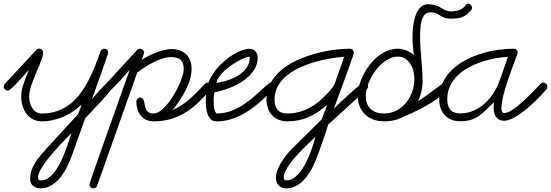

<svg xmlns="http://www.w3.org/2000/svg" viewBox="-60 -656 3019 1052"><path d="M510.7 -389.2Q520 -389.2 526.4 -383.3Q532.7 -377.4 532.7 -368.2Q532.7 -366.7 529.3 -355.7Q525.9 -344.7 520 -327.9Q514.2 -311 506.8 -289.8Q499.5 -268.6 491.5 -246.1Q483.4 -223.6 475.6 -201.7Q467.8 -179.7 461.2 -161.4Q454.6 -143.1 450 -130.1Q445.3 -117.2 443.8 -112.8Q447.8 -117.2 454.8 -125.5Q461.9 -133.8 470.5 -143.8Q479 -153.8 488.5 -164.3Q498 -174.8 506.8 -183.3Q515.6 -191.9 523.4 -197.3Q531.2 -202.6 536.6 -202.6Q545.4 -202.6 551.3 -195.6Q557.1 -188.5 557.1 -180.2Q557.1 -175.8 547.4 -162.8Q537.6 -149.9 522.5 -132.6Q507.3 -115.2 489.3 -95.7Q471.2 -76.2 454.3 -58.3Q437.5 -40.5 424.6 -26.9Q411.6 -13.2 406.7 -7.8L336.4 189.5Q326.2 217.8 311 250.5Q295.9 283.2 274.7 311Q253.4 338.9 225.3 357.4Q197.3 376 162.1 376Q137.7 376 121.3 362.3Q105 348.6 105 323.7Q105 299.8 112.8 277.6Q120.6 255.4 133.1 235.1Q145.5 214.8 161.1 196.3Q176.8 177.7 191.9 161.1L368.2 -31.2Q373.5 -43.9 378.2 -56.9Q382.8 -69.8 386.7 -83Q364.7 -62.5 339.6 -45.4Q314.5 -28.3 286.6 -16.4Q258.8 -4.4 229.2 2.2Q199.7 8.8 169.4 8.8Q141.1 8.8 119.9 -2.9Q98.6 -14.6 84.5 -33.7Q70.3 -52.7 63.2 -77.1Q56.2 -101.6 56.2 -127.4Q56.2 -146.5 60.3 -165.3Q64.5 -184.1 70.8 -202.4Q77.1 -220.7 84.5 -238.5Q91.8 -256.3 98.1 -273.9Q94.2 -269.5 85.4 -259.3Q76.7 -249 65.4 -236.3Q54.2 -223.6 41.5 -210.2Q28.8 -196.8 17.6 -185.5Q6.3 -174.3 -2.9 -167Q-12.2 -159.7 -16.6 -159.7Q-24.9 -159.7 -32.2 -165.5Q-39.6 -171.4 -39.6 -180.7Q-39.6 -189.5 -33.7 -196.3L138.2 -381.8Q144.5 -389.2 153.8 -389.2Q163.6 -389.2 169.9 -383.1Q176.3 -377 176.3 -367.2Q176.3 -356 170.7 -338.6Q165 -321.3 156.5 -300.5Q147.9 -279.8 137.9 -256.6Q127.9 -233.4 119.4 -210.4Q110.8 -187.5 105.2 -166.3Q99.6 -145 99.6 -127.4Q99.6 -111.8 103.8 -95.2Q107.9 -78.6 116.2 -64.9Q124.5 -51.3 137.7 -42.7Q150.9 -34.2 169.4 -34.2Q218.3 -34.2 257.3 -48.8Q296.4 -63.5 327.4 -88.4Q358.4 -113.3 382.6 -146.7Q406.7 -180.2 426.3 -218Q445.8 -255.9 461.4 -295.9Q477.1 -335.9 490.7 -374.5Q493.2 -381.3 498.5 -385.3Q503.9 -389.2 510.7 -389.2ZM331.1 73.2Q323.7 81.1 307.6 97.7Q291.5 114.3 271.2 135.7Q251 157.2 229.2 182.4Q207.5 207.5 189.5 231.9Q171.4 256.3 159.9 278.6Q148.4 300.8 148.4 316.9Q148.4 325.7 151.9 329.1Q155.3 332.5 163.6 332.5Q187 332.5 207.3 317.6Q227.5 302.7 244.4 279.1Q261.2 255.4 274.9 226.3Q288.6 197.3 299.3 168.5Q310.1 139.6 317.9 114.3Q325.7 88.9 331.1 73.2Z M527.3 -149.4Q518.6 -149.4 511.7 -155.5Q504.9 -161.6 504.9 -170.4Q504.9 -179.2 510.7 -186L691.4 -382.3Q697.3 -389.2 706.5 -389.2Q716.3 -389.2 722.7 -382.8Q729 -376.5 729 -366.7Q729 -364.3 728 -360.4L727.5 -359.9L716.8 -328.6Q732.9 -338.9 753.2 -349.1Q773.4 -359.4 795.4 -367.9Q817.4 -376.5 839.1 -381.8Q860.8 -387.2 879.9 -387.2Q904.8 -387.2 925.3 -379.6Q945.8 -372.1 960 -358.2Q974.1 -344.2 981.9 -324.2Q989.7 -304.2 989.7 -278.8Q989.7 -258.3 985.4 -238.5Q981 -218.8 974.1 -199.7L973.6 -199.2Q967.8 -183.1 957.8 -163.1Q947.8 -143.1 935.3 -123Q922.9 -103 909.9 -84.7Q897 -66.4 885.3 -53.2Q913.6 -65.4 937 -81.1Q960.4 -96.7 981.4 -115.2Q1002.4 -133.8 1022.2 -154.3Q1042 -174.8 1063 -196.3Q1069.8 -203.1 1078.1 -203.1Q1087.9 -203.1 1094.2 -196.8Q1100.6 -190.4 1100.6 -180.7Q1100.6 -173.3 1094.7 -166.5Q1061.5 -127.9 1028.1 -95.7Q994.6 -63.5 957.3 -40.3Q919.9 -17.1 876.7 -4.2Q833.5 8.8 781.2 8.8Q757.8 8.8 740.2 0Q722.7 -8.8 710.9 -23.4Q699.2 -38.1 693.1 -57.6Q687 -77.1 687 -99.1Q687 -107.4 693.1 -114.5Q699.2 -121.6 708 -121.6Q718.3 -121.6 722.9 -115Q727.5 -108.4 729.7 -98.9Q731.9 -89.4 733.9 -77.9Q735.8 -66.4 740.5 -56.9Q745.1 -47.4 754.6 -40.8Q764.2 -34.2 781.2 -34.2Q798.8 -34.2 817.9 -47.9Q836.9 -61.5 855.2 -83.3Q873.5 -105 890.1 -132.3Q906.7 -159.7 919.4 -186.5Q932.1 -213.4 939.5 -237.5Q946.8 -261.7 946.8 -277.3Q946.8 -311 929.9 -327.1Q913.1 -343.3 878.9 -343.3Q856.4 -343.3 830.8 -335Q805.2 -326.7 780 -314.2Q754.9 -301.8 731.9 -286.6Q709 -271.5 691.9 -258.3L472.2 361.3Q469.7 368.2 463.9 372.1Q458 376 451.2 376Q442.4 376 436.3 369.6Q430.2 363.3 430.2 354.5Q430.2 352.5 435.8 335.2Q441.4 317.9 451.4 289.3Q461.4 260.7 474.6 222.9Q487.8 185.1 502.9 142.3Q518.1 99.6 534.2 54.4Q550.3 9.3 565.9 -34.7Q581.5 -78.6 595.7 -118.7Q609.9 -158.7 621.3 -190.7Q632.8 -222.7 640.6 -244.6Q648.4 -266.6 651.4 -274.4Q647 -269.5 637.5 -258.5Q627.9 -247.6 615.5 -233.6Q603 -219.7 589.1 -204.8Q575.2 -189.9 563 -177.7Q550.8 -165.5 541 -157.5Q531.2 -149.4 527.3 -149.4Z M1114.7 -149.9Q1113.3 -146.5 1112.1 -136.7Q1110.8 -127 1110.6 -114Q1110.4 -101.1 1111.1 -86.9Q1111.8 -72.8 1114 -61Q1116.2 -49.3 1120.4 -41.7Q1124.5 -34.2 1131.3 -34.2Q1169.4 -34.7 1203.9 -47.6Q1238.3 -60.5 1268.3 -79.3Q1298.3 -98.1 1324 -119.9Q1349.6 -141.6 1369.4 -160.2Q1389.2 -178.7 1403.1 -190.9Q1417 -203.1 1424.3 -203.1Q1432.6 -203.1 1439.9 -197.3Q1447.3 -191.4 1447.3 -182.1Q1447.3 -177.7 1446 -173.6Q1444.8 -169.4 1441.4 -166.5Q1427.2 -154.3 1408.4 -136.5Q1389.6 -118.7 1366.7 -98.9Q1343.8 -79.1 1317.1 -59.8Q1290.5 -40.5 1260.3 -25.1Q1230 -9.8 1196.5 -0.2Q1163.1 9.3 1126.5 8.8Q1107.9 8.8 1096.2 -2Q1084.5 -12.7 1077.9 -29.5Q1071.3 -46.4 1069.3 -67.1Q1067.4 -87.9 1067.6 -108.6Q1067.9 -129.4 1070.3 -147.5Q1072.8 -165.5 1074.7 -177.2Q1080.1 -204.1 1094.2 -230.5Q1108.4 -256.8 1128.2 -280.3Q1147.9 -303.7 1171.6 -323.5Q1195.3 -343.3 1219 -357.9Q1242.7 -372.6 1265.4 -380.6Q1288.1 -388.7 1305.7 -388.7Q1327.6 -388.7 1339.8 -374.5Q1352.1 -360.4 1352.1 -339.8Q1352.1 -305.2 1333 -274.7Q1314 -244.1 1281.5 -219.7Q1249 -195.3 1205.8 -177.5Q1162.6 -159.7 1114.7 -149.9ZM1126.5 -201.7Q1170.4 -209 1200.9 -220.7Q1231.4 -232.4 1251.7 -246.3Q1272 -260.3 1283.4 -274.9Q1294.9 -289.6 1300.5 -302.2Q1306.2 -314.9 1307.4 -324.7Q1308.6 -334.5 1308.6 -338.4Q1308.6 -339.4 1308.3 -342.3Q1308.1 -345.2 1306.2 -345.2Q1297.4 -345.2 1281 -338.9Q1264.6 -332.5 1245.1 -321.8Q1225.6 -311 1205.1 -296.6Q1184.6 -282.2 1167.7 -266.4Q1150.9 -250.5 1139.4 -233.6Q1127.9 -216.8 1126.5 -201.7Z M1936 -204.6Q1944.3 -204.6 1950.7 -198.5Q1957 -192.4 1957 -184.1Q1957 -173.8 1949.7 -166.5L1737.8 26.9Q1726.1 68.4 1711.4 108.6Q1696.8 148.9 1682.6 189.5Q1675.8 208.5 1667 229.5Q1658.2 250.5 1646.7 271.2Q1635.3 292 1621.1 311Q1606.9 330.1 1589.6 344.5Q1572.3 358.9 1552.2 367.4Q1532.2 376 1508.3 376Q1481.9 376 1466.8 359.6Q1451.7 343.3 1451.7 317.9Q1451.7 298.3 1460 276.4Q1468.3 254.4 1481.2 233.2Q1494.1 211.9 1509.3 193.1Q1524.4 174.3 1538.1 161.1L1702.1 -1.5L1732.9 -81.5Q1685.5 -39.1 1632.1 -15.1Q1578.6 8.8 1514.2 8.8Q1487.3 8.8 1466.1 -0.2Q1444.8 -9.3 1430.2 -25.1Q1415.5 -41 1408 -63Q1400.4 -85 1400.4 -111.3Q1400.4 -162.1 1423.1 -202.4Q1445.8 -242.7 1483.2 -273.7Q1520.5 -304.7 1568.6 -326.4Q1616.7 -348.1 1667.2 -362.1Q1717.8 -376 1767.1 -382.6Q1816.4 -389.2 1856.4 -389.2Q1867.2 -389.2 1873 -382.8Q1878.9 -376.5 1878.9 -365.7Q1878.9 -363.8 1874.5 -350.8Q1870.1 -337.9 1863 -317.6Q1856 -297.4 1846.7 -271.7Q1837.4 -246.1 1827.6 -219.2Q1817.9 -192.4 1808.1 -166Q1798.3 -139.6 1790.5 -117.9Q1782.7 -96.2 1777.1 -81.1Q1771.5 -65.9 1769.5 -61.5Q1774.9 -66.4 1788.1 -79.1Q1801.3 -91.8 1818.1 -107.7Q1835 -123.5 1853.8 -140.6Q1872.6 -157.7 1889.2 -171.9Q1905.8 -186 1918.5 -195.3Q1931.2 -204.6 1936 -204.6ZM1826.2 -345.2Q1793.5 -342.8 1752.7 -336.2Q1711.9 -329.6 1669.4 -317.6Q1627 -305.7 1586.4 -287.6Q1545.9 -269.5 1514.4 -244.4Q1482.9 -219.2 1463.6 -186.3Q1444.3 -153.3 1444.3 -111.3Q1444.3 -76.2 1460.4 -55.2Q1476.6 -34.2 1514.2 -34.2Q1550.8 -34.2 1583 -43.7Q1615.2 -53.2 1644 -69.8Q1672.9 -86.4 1698.5 -109.1Q1724.1 -131.8 1747.6 -158.7Q1756.3 -168.5 1763.9 -179.4Q1771.5 -190.4 1775.9 -203.1ZM1668.5 93.3Q1660.2 101.6 1644 116.7Q1627.9 131.8 1608.4 151.1Q1588.9 170.4 1568.8 192.4Q1548.8 214.4 1532.2 236.3Q1515.6 258.3 1505.1 279.1Q1494.6 299.8 1494.6 316.4Q1494.6 332.5 1509.8 332.5Q1531.2 332.5 1550.3 319.1Q1569.3 305.7 1585.7 284.4Q1602.1 263.2 1615.5 236.6Q1628.9 210 1639.4 183.3Q1649.9 156.7 1657.2 132.8Q1664.6 108.9 1668.5 93.3Z M2295.4 -588.4Q2272.9 -587.4 2261.2 -568.1Q2249.5 -548.8 2245.1 -517.8Q2240.7 -486.8 2241.7 -447.3Q2242.7 -407.7 2245.8 -366.9Q2249 -326.2 2252.2 -287.1Q2255.4 -248 2255.4 -217.8Q2255.4 -152.8 2230 -101.1Q2255.4 -117.2 2278.8 -134.3Q2302.2 -151.4 2321.3 -165.8Q2340.3 -180.2 2353.3 -189.2Q2366.2 -198.2 2370.6 -198.2Q2378.9 -198.2 2386.2 -192.4Q2393.6 -186.5 2393.6 -177.2Q2393.6 -172.9 2391.8 -169.2Q2390.1 -165.5 2387.7 -161.6Q2380.9 -151.4 2366.7 -138.9Q2352.5 -126.5 2333.3 -113Q2314 -99.6 2291 -85.9Q2268.1 -72.3 2243.9 -59.6Q2219.7 -46.9 2195.8 -35.9Q2171.9 -24.9 2150.4 -16.6Q2105 8.8 2043.5 8.8Q2012.2 8.8 1985.8 -1Q1959.5 -10.7 1940.4 -28.8Q1921.4 -46.9 1910.9 -72.8Q1900.4 -98.6 1900.4 -130.4Q1900.4 -157.7 1908.4 -187.7Q1916.5 -217.8 1930.9 -246.3Q1945.3 -274.9 1965.6 -300.8Q1985.8 -326.7 2010.3 -346.4Q2034.7 -366.2 2062.7 -377.7Q2090.8 -389.2 2120.6 -389.2Q2132.3 -389.2 2144.5 -386.2Q2156.7 -383.3 2168.2 -378.7Q2179.7 -374 2189.9 -367.7Q2200.2 -361.3 2208 -354.5Q2203.1 -385.3 2201.2 -418Q2199.2 -450.7 2200.9 -481.9Q2202.6 -513.2 2208.5 -540.8Q2214.4 -568.4 2224.9 -589.1Q2235.4 -609.9 2250.7 -621.6Q2266.1 -633.3 2287.6 -632.8Q2307.6 -631.8 2321 -628.4Q2334.5 -625 2344.2 -620.1Q2354 -615.2 2361.6 -610.1Q2369.1 -605 2377.9 -600.8Q2386.7 -596.7 2397.5 -594.7Q2408.2 -592.8 2424.8 -594.2Q2450.2 -596.7 2463.1 -603.5Q2476.1 -610.4 2482.7 -617.4Q2489.3 -624.5 2493.2 -630.1Q2497.1 -635.7 2505.4 -635.7Q2514.6 -635.7 2520.5 -628.4Q2526.4 -621.1 2526.4 -612.8Q2526.4 -606 2520.5 -599.1Q2507.3 -584.5 2495.8 -575.7Q2484.4 -566.9 2472.7 -562.3Q2460.9 -557.6 2448.7 -556.2Q2436.5 -554.7 2421.9 -554.2Q2401.9 -553.2 2389.2 -555.7Q2376.5 -558.1 2367.4 -562Q2358.4 -565.9 2351.8 -570.8Q2345.2 -575.7 2337.6 -579.8Q2330.1 -584 2320.3 -586.4Q2310.5 -588.9 2295.4 -588.4ZM2210.4 -223.1Q2210.4 -243.2 2205.3 -264.9Q2200.2 -286.6 2189.2 -304.4Q2178.2 -322.3 2161.1 -334Q2144 -345.7 2120.6 -345.7Q2097.7 -345.7 2075.7 -335.7Q2053.7 -325.7 2033.9 -308.8Q2014.2 -292 1997.8 -270Q1981.4 -248 1969.5 -224.1Q1957.5 -200.2 1950.9 -175.8Q1944.3 -151.4 1944.3 -130.4Q1944.3 -83.5 1970.9 -58.8Q1997.6 -34.2 2043.5 -34.2Q2081.5 -34.2 2112.3 -50.3Q2143.1 -66.4 2164.8 -93Q2186.5 -119.6 2198.5 -153.6Q2210.4 -187.5 2210.4 -223.1Z M2646.5 -96.2Q2621.6 -72.8 2602.5 -53.5Q2583.5 -34.2 2563.7 -20.5Q2543.9 -6.8 2519.8 0.7Q2495.6 8.3 2460.4 8.3Q2433.1 8.3 2412.1 -0.5Q2391.1 -9.3 2376.5 -25.4Q2361.8 -41.5 2354.2 -63.5Q2346.7 -85.4 2346.7 -111.8Q2346.7 -162.6 2365.7 -202.9Q2384.8 -243.2 2417 -273.9Q2449.2 -304.7 2491 -326.7Q2532.7 -348.6 2578.1 -362.5Q2623.5 -376.5 2669.2 -382.8Q2714.8 -389.2 2754.9 -389.2Q2764.2 -389.2 2770.3 -383.1Q2776.4 -377 2776.4 -367.7Q2776.4 -365.2 2775.9 -363.5Q2775.4 -361.8 2774.4 -359.4Q2768.6 -343.3 2760 -320.3Q2751.5 -297.4 2741.9 -271.2Q2732.4 -245.1 2722.7 -216.6Q2712.9 -188 2705.1 -160.6Q2697.3 -133.3 2692.4 -108.2Q2687.5 -83 2687.5 -63.5Q2687.5 -60.1 2687.7 -55.4Q2688 -50.8 2689.5 -46.6Q2690.9 -42.5 2693.8 -39.6Q2696.8 -36.6 2701.7 -36.6Q2714.8 -36.6 2732.7 -45.9Q2750.5 -55.2 2769.8 -70.1Q2789.1 -85 2808.8 -103.3Q2828.6 -121.6 2846.4 -139.4Q2864.3 -157.2 2878.4 -172.4Q2892.6 -187.5 2901.4 -196.3Q2908.2 -203.1 2916.5 -203.1Q2926.3 -203.1 2932.6 -196.8Q2939 -190.4 2939 -180.7Q2939 -172.9 2933.6 -166.5Q2923.3 -154.3 2907 -136.7Q2890.6 -119.1 2870.8 -100.1Q2851.1 -81.1 2828.9 -62.3Q2806.6 -43.5 2784.4 -28.3Q2762.2 -13.2 2741 -3.9Q2719.7 5.4 2702.1 5.4Q2680.2 5.4 2668 -4.4Q2655.8 -14.2 2650.4 -29.1Q2645 -43.9 2644.8 -61.8Q2644.5 -79.6 2646.5 -96.2ZM2723.1 -344.7Q2691.4 -342.8 2654.5 -336.4Q2617.7 -330.1 2580.8 -317.9Q2543.9 -305.7 2509.5 -287.4Q2475.1 -269 2448.7 -243.9Q2422.4 -218.8 2406.5 -185.8Q2390.6 -152.8 2390.6 -111.8Q2390.6 -76.7 2407.2 -55.7Q2423.8 -34.7 2460.4 -34.7Q2500 -34.7 2533.9 -49.3Q2567.9 -64 2595.7 -88.9Q2623.5 -113.8 2644.5 -147Q2665.5 -180.2 2678.7 -217.8Q2689.9 -249.5 2700.9 -281Q2711.9 -312.5 2723.1 -344.7Z"/></svg>

Font: Helvetia Verbundene
Style: Regular
Weight: 400
Designer: Peter Wiegel, original typeface by Carl Albert Fahrenwaldt 1901
Foundry: Peter Wiegel
Version: Version 2.000